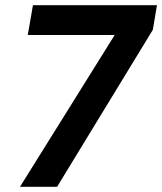

<svg xmlns="http://www.w3.org/2000/svg" viewBox="-20 -720 625 740"><path d="M57 0 422 -585H87L107 -700H585L569 -605L200 0Z"/></svg>

Font: DM Sans 24pt
Style: Bold Italic
Weight: 700
Italic angle: -10°
Designer: Colophon Foundry, Jonny Pinhorn
Foundry: Colophon Foundry
Version: Version 4.004;gftools[0.9.30]